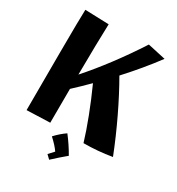

<svg xmlns="http://www.w3.org/2000/svg" viewBox="-225 -909 1161 1260"><g transform="rotate(30 355.0 -279.0)"><path d="M55 -759 235 -753Q230 -613 228 -368Q382 -542 530 -770L666 -740Q576 -619 464 -497Q524 -393 585 -265.5Q646 -138 695 -13Q589 5 482 5Q459 -72 421 -171Q383 -270 339 -367Q279 -307 227 -259L226 -2L50 4Q50 -166 51 -428.5Q52 -691 55 -759ZM313 185 349 146Q326 112 280 70Q318 29 358 2Q405 63 440 125Q394 163 341 212Z"/></g></svg>

Font: Otomanopee One
Style: Regular
Weight: 400
Designer: Das Ende der Wildnis
Foundry: Gutenberg Labo
Version: Version 3.005